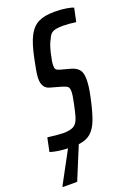

<svg xmlns="http://www.w3.org/2000/svg" viewBox="-188 -761 715 1015"><g transform="rotate(-20 170.0 -253.0)"><path d="M189 -568Q175 -545 164 -498.5Q153 -452 153 -432Q153 -415 158 -409Q163 -403 180 -398L236 -383Q264 -375 279 -358Q294 -341 294 -301Q294 -264 282 -209Q265 -129 248.5 -86Q232 -43 206.5 -21Q181 1 138 6L62 190H-19V185L77 7Q20 5 -22 -8L-6 -85Q58 -77 83 -77Q118 -77 138.5 -87.5Q159 -98 170 -132Q177 -155 187 -202.5Q197 -250 197 -268Q197 -288 190 -295.5Q183 -303 159 -310L95 -328Q55 -339 55 -393Q55 -410 60 -439Q65 -468 72 -500Q88 -579 109.5 -620.5Q131 -662 165 -679Q199 -696 256 -696Q293 -696 322.5 -691Q352 -686 362 -681L346 -605Q304 -611 274 -611Q234 -611 216.5 -602.5Q199 -594 189 -568Z"/></g></svg>

Font: Saira Ultra Condensed SemiBold
Style: Italic
Weight: 600
Width: 1
Italic angle: -12°
Designer: Hector Gatti with collaboration of the Omnibus-Type team
Foundry: Omnibus-Type
Version: Version 1.001; ttfautohint (v1.8)